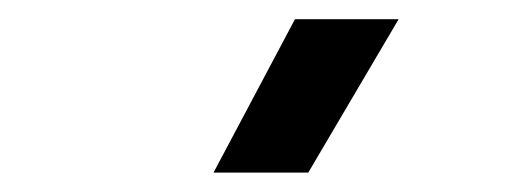

<svg xmlns="http://www.w3.org/2000/svg" viewBox="-20 -742 540 198"><path d="M297.9 -564H200.2L284.2 -722.2H391.1Z"/></svg>

Font: TASA Orbiter Deck Medium
Style: Regular
Weight: 500
Designer: Weizhong Zhang
Version: Version 1.000;Glyphs 3.1.2 (3151)